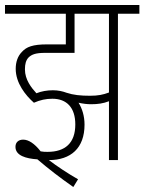

<svg xmlns="http://www.w3.org/2000/svg" viewBox="-20 -642 579 770"><path d="M190 -246C247 -246 282 -211 282 -143C282 -68 241 -33 171 -33C162 -33 153 -33 143 -35C118 -67 94 -82 73 -82C55 -82 42 -72 42 -53C42 -18 84 -6 130 -3C173 34 221 71 274 108L293 77C251 53 209 25 176 0C264 0 319 -48 319 -142C319 -176 310 -206 295 -230C313 -226 330 -224 345 -224C372 -224 394 -227 417 -236V0H453V-587H539V-622H0V-587H244V-464H169C111 -464 86 -454 68 -434C51 -417 43 -393 43 -366C43 -309 82 -260 116 -230C141 -241 164 -246 190 -246ZM341 -258C303 -258 274 -261 247 -270C231 -276 213 -280 192 -280C169 -280 146 -276 126 -268C106 -290 80 -322 80 -364C80 -385 84 -400 94 -411C107 -424 124 -430 161 -430H279V-587H417V-271C393 -262 373 -258 341 -258Z"/></svg>

Font: Noto Sans ExtraCondensed ExtraLight
Style: Italic
Weight: 200
Width: 2
Italic angle: -12°
Designer: Monotype Design Team
Foundry: Monotype Imaging Inc.
Version: Version 2.013